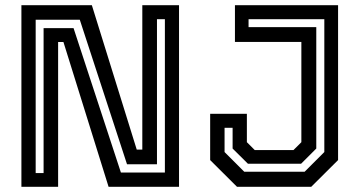

<svg xmlns="http://www.w3.org/2000/svg" viewBox="-20 -720 1380 740"><path d="M117.5 -53H148V-611.5H263.5L446 -55H615.5V-646H585V-87H469.5L287.5 -644H117.5ZM62.5 0V-700H334L507 -143.5H528.5V-700H670V0H398.5L224.5 -558H204V0ZM893.5 0 790 -103V-281.5H931.5V-172L962 -141.5H1111L1141.5 -172V-558.5H885.5V-700H1283V-103L1179.5 0ZM921.5 -58H1154L1230 -134V-646H938V-615.5H1199V-147.5L1140.5 -89H935.5L876.5 -147.5V-227.5H845.5V-134Z"/></svg>

Font: Tourney SemiBold
Style: Regular
Weight: 600
Version: Version 1.015